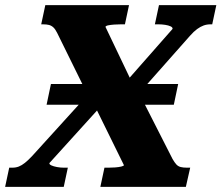

<svg xmlns="http://www.w3.org/2000/svg" viewBox="-71 -730 865 750"><path d="M128 -402H625L608 -321H111ZM90 -635 106 -710H433L417 -635H402Q389 -635 375 -634Q361 -633 351.5 -631Q342 -629 341 -625L448 -401L457 -396L603 -109Q611 -95 618 -87.5Q625 -80 635 -77.5Q645 -75 659 -75H672L655 0H321L337 -75H353Q365 -75 379 -76Q393 -77 403 -79.5Q413 -82 413 -85L292 -331L283 -336L152 -602Q145 -616 137.5 -623Q130 -630 120.5 -632.5Q111 -635 96 -635ZM-51 0 -35 -75H-23Q-9 -75 2.5 -79.5Q14 -84 26.5 -94Q39 -104 55 -121L301 -392L353 -348L122 -93Q121 -88 129.5 -84Q138 -80 151.5 -77.5Q165 -75 178 -75H194L178 0ZM455 -346 413 -401 603 -617Q604 -623 595.5 -627Q587 -631 574 -633Q561 -635 547 -635H534L550 -710H774L758 -635H752Q737 -635 724.5 -630.5Q712 -626 699 -616.5Q686 -607 671 -590Z"/></svg>

Font: Roboto Serif
Style: Bold Italic
Weight: 700
Italic angle: -10°
Designer: Greg Gazdowicz
Foundry: Commercial Type
Version: Version 1.008